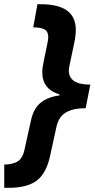

<svg xmlns="http://www.w3.org/2000/svg" viewBox="-69 -734 449 912"><path d="M125 -713.9Q291 -713.9 291 -592.8Q291 -565.4 284.2 -532.2L265.1 -441.9Q257.8 -408.2 257.8 -399.9Q257.8 -332 359.9 -332L337.9 -220.2Q278.3 -220.2 243.9 -199.7Q209.5 -179.2 199.2 -131.8L168.9 6.8Q150.9 89.8 105.2 124Q59.6 158.2 -26.9 158.2H-48.8V47.9Q-3.4 46.4 18.1 30.5Q39.6 14.6 46.9 -21L79.1 -166Q91.3 -220.2 125.5 -247.1Q159.7 -273.9 213.9 -280.8V-285.2Q131.8 -310.1 131.8 -391.1Q131.8 -412.1 139.2 -445.8L157.2 -533.2Q160.2 -547.9 160.2 -558.1Q160.2 -584.5 142.3 -594.2Q124.5 -604 88.9 -604L108.9 -713.9Z"/></svg>

Font: Zoram GWebM
Style: Bold Italic
Weight: 700
Italic angle: -12°
Foundry: Ascender Corporation
Version: Version 1.000